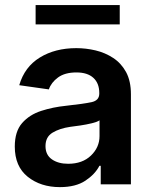

<svg xmlns="http://www.w3.org/2000/svg" viewBox="-20 -748 617 779"><path d="M223.1 11.2Q145 11.2 92.5 -30.8Q40 -72.8 40 -153.3Q40 -214.8 69.8 -248.8Q99.6 -282.7 147.2 -298.1Q194.8 -313.5 247.6 -318.8Q319.8 -326.7 351.3 -333.5Q382.8 -340.3 382.8 -368.2V-370.6Q382.8 -410.2 358.9 -432.1Q335 -454.1 290 -454.1Q243.2 -454.1 215.3 -433.6Q187.5 -413.1 178.2 -385.3L58.1 -402.3Q79.6 -476.6 141.6 -514.6Q203.6 -552.7 289.6 -552.7Q328.6 -552.7 367.7 -543.5Q406.7 -534.2 439.2 -512.9Q471.7 -491.7 491.5 -455.6Q511.2 -419.4 511.2 -365.2V0H388.7V-75.2H383.3Q365.7 -41 326.4 -14.9Q287.1 11.2 223.1 11.2ZM256.3 -83.5Q314.5 -83.5 349.1 -116.9Q383.8 -150.4 383.8 -195.8V-259.8Q375 -253.4 353 -248Q331.1 -242.7 306.4 -239Q281.7 -235.4 265.1 -233.4Q221.7 -227.1 193.1 -209.7Q164.6 -192.4 164.6 -155.3Q164.6 -119.6 190.4 -101.6Q216.3 -83.5 256.3 -83.5ZM465.8 -727.5V-648.9H124.5V-727.5Z"/></svg>

Font: Inter Semi Bold
Style: Regular
Weight: 600
Designer: Rasmus Andersson
Foundry: rsms
Version: Version 4.000;git-e0f93cc